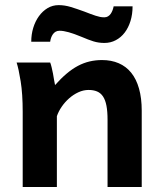

<svg xmlns="http://www.w3.org/2000/svg" viewBox="-20 -748 648 768"><path d="M410.2 0V-268.6Q410.2 -302.2 405.8 -325.2Q401.4 -348.1 392.1 -362.1Q382.8 -376 368.4 -382.1Q354 -388.2 334.5 -388.2Q313.5 -388.2 293.5 -378.9Q273.4 -369.6 256.3 -354.5Q239.3 -339.4 226.6 -320.8Q213.9 -302.2 207.5 -283.2V0H70.8V-300.3Q70.8 -372.6 62.7 -422.6Q54.7 -472.7 46.4 -498H180.7Q183.6 -490.7 186.5 -478.8Q189.5 -466.8 191.9 -453.9Q194.3 -440.9 196.3 -428.2L200.2 -407.7Q223.6 -434.1 246.1 -453.1Q268.6 -472.2 291.5 -484.4Q314.5 -496.6 338.4 -502.2Q362.3 -507.8 388.2 -507.8Q425.3 -507.8 454.8 -495.1Q484.4 -482.4 504.9 -457Q525.4 -431.6 536.1 -393.6Q546.9 -355.5 546.9 -305.2V0ZM105 -581.1Q105 -610.4 113 -636.7Q121.1 -663.1 135.7 -683.3Q150.4 -703.6 170.4 -715.6Q190.4 -727.5 214.8 -727.5Q238.8 -727.5 263.4 -720Q288.1 -712.4 317.4 -701.7Q331.5 -696.3 342.5 -692.1Q353.5 -688 362.5 -685.1Q371.6 -682.1 379.9 -680.4Q388.2 -678.7 397 -678.7Q405.8 -678.7 412.1 -682.6Q418.5 -686.5 422.9 -692.9Q427.2 -699.2 430.2 -707Q433.1 -714.8 434.6 -722.7H510.3Q510.3 -690.9 502 -664.1Q493.7 -637.2 478.8 -617.7Q463.9 -598.1 443.1 -587.2Q422.4 -576.2 397.5 -576.2Q374.5 -576.2 354 -582.5Q333.5 -588.9 307.6 -600.1Q276.9 -612.8 255.4 -618.9Q233.9 -625 218.3 -625Q209 -625 202.4 -621.1Q195.8 -617.2 191.4 -610.8Q187 -604.5 184.3 -596.7Q181.6 -588.9 180.7 -581.1Z"/></svg>

Font: Andika New Basic
Style: Bold
Weight: 700
Designer: Victor Gaultney, Annie Olsen, Pablo Ugerman
Foundry: SIL International
Version: Version 5.500; ttfautohint (v1.8.3)